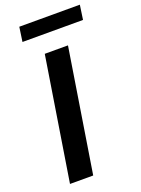

<svg xmlns="http://www.w3.org/2000/svg" viewBox="-165 -961 759 1034"><g transform="rotate(-20 215.0 -444.5)"><path d="M50 0 162 -705H295L183 0ZM71 -806 83 -889H430L418 -806Z"/></g></svg>

Font: Nunito Sans 9pt
Style: Bold Italic
Weight: 700
Italic angle: -9°
Version: Version 3.101;gftools[0.9.27]